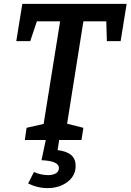

<svg xmlns="http://www.w3.org/2000/svg" viewBox="-20 -722 673 990"><path d="M64 -510 95 -702H633L602 -510H531L528 -612H410L326 -84L410 -63L400 0H108L117 -63L205 -83L290 -612H170L136 -510ZM125 224 155 165Q192 181 228 181Q253 181 268.5 171.5Q284 162 284 144Q284 108 194 104L216 0H285L277 52Q325 58 347.5 78Q370 98 370 133Q370 184 328 216Q286 248 224 248Q173 248 125 224Z"/></svg>

Font: Bitter Pro SemiBold
Style: Italic
Weight: 600
Italic angle: -9°
Designer: Sol Matas, and Bitter project Authors
Foundry: Sol Matas
Version: Version 1.010